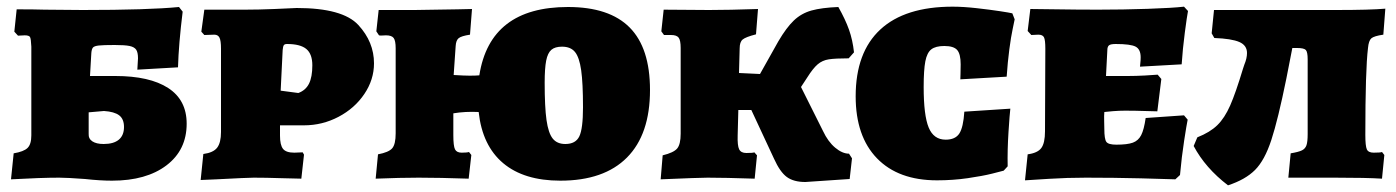

<svg xmlns="http://www.w3.org/2000/svg" viewBox="-20 -533 4187 576"><path d="M235 4Q181 0 158 0Q103 0 13 5L21 -73Q51 -78 62.5 -89Q74 -100 74 -127V-393Q73 -417 70 -422Q67 -427 54 -427L34 -426L23 -438L30 -505Q83 -505 114 -504L228 -503Q425 -503 517 -512L528 -498Q516 -401 514 -331L392 -324L394 -358Q394 -376 388.5 -384Q383 -392 369 -395Q355 -398 324 -398Q290 -398 276.5 -396.5Q263 -395 259 -390.5Q255 -386 254 -374L250 -305H326Q429 -305 484.5 -269Q540 -233 540 -162Q540 -83 479.5 -37Q419 9 316 9Q280 9 235 4ZM352 -152Q352 -176 337.5 -187Q323 -198 292 -200L246 -196V-132Q245 -117 257 -109Q269 -101 291 -101Q321 -101 336.5 -114Q352 -127 352 -152Z M590 -71Q620 -75 631.5 -90Q643 -105 643 -137V-387Q643 -411 638.5 -420Q634 -429 623 -429L593 -428L584 -438L593 -504H715Q756 -504 803.5 -506Q851 -508 870 -509Q1008 -509 1055 -458Q1102 -407 1102 -343Q1102 -294 1073 -251Q1044 -208 995.5 -182.5Q947 -157 892 -157H820V-126Q820 -98 829 -86.5Q838 -75 863 -75L888 -76L892 -69L884 3Q867 3 822.5 1.5Q778 0 741 0Q724 0 629 5L582 7ZM917 -337Q917 -371 899 -386Q881 -401 841 -401Q834 -401 831.5 -397.5Q829 -394 828 -383L822 -261L875 -254Q897 -262 907 -282Q917 -302 917 -337Z M1930 -263Q1930 -130 1861 -60.5Q1792 9 1661 9Q1552 9 1489.5 -43.5Q1427 -96 1416 -197Q1376 -199 1340 -193V-128Q1340 -95 1345 -85Q1350 -75 1365 -75Q1381 -75 1387 -77L1394 -68L1386 3Q1298 0 1236 0Q1181 0 1107 3L1114 -70Q1146 -76 1156.5 -88Q1167 -100 1167 -133V-388Q1167 -411 1161 -419Q1155 -427 1138 -427Q1134 -427 1127 -426.5Q1120 -426 1117 -427L1109 -439L1116 -503H1224L1352 -505L1396 -506L1390 -429Q1364 -425 1356 -418.5Q1348 -412 1347 -395L1341 -308Q1373 -306 1389 -306Q1408 -306 1418 -307Q1450 -512 1684 -512Q1808 -512 1869 -450.5Q1930 -389 1930 -263ZM1729 -211Q1729 -284 1723.5 -322.5Q1718 -361 1705 -377Q1692 -393 1666 -393Q1645 -393 1634 -383.5Q1623 -374 1618.5 -351Q1614 -328 1614 -285Q1614 -212 1619.5 -173Q1625 -134 1638 -117.5Q1651 -101 1676 -101Q1707 -101 1718 -124Q1729 -147 1729 -211Z M2527 -72 2536 -58 2529 4 2396 13Q2361 13 2340.5 -2Q2320 -17 2302 -57L2234 -203H2195L2193 -127Q2192 -96 2197.5 -85Q2203 -74 2219 -74Q2239 -74 2243 -76L2251 -67L2244 3Q2154 0 2103 0Q2079 0 1962 5L1968 -67Q2001 -75 2011.5 -87.5Q2022 -100 2022 -132V-389Q2022 -412 2016 -420Q2010 -428 1993 -428H1972L1964 -439L1971 -504L2107 -503Q2167 -503 2254 -506L2248 -430Q2217 -422 2208 -414.5Q2199 -407 2199 -388L2197 -314L2260 -311L2315 -409Q2339 -450 2361.5 -471.5Q2384 -493 2414.5 -501.5Q2445 -510 2495 -512Q2516 -475 2527 -444Q2538 -413 2542 -376L2526 -358Q2486 -358 2466.5 -355Q2447 -352 2433 -340Q2419 -328 2402 -301L2383 -272L2449 -140Q2464 -108 2485.5 -90Q2507 -72 2527 -72Z M2547 -244Q2547 -376 2621 -444.5Q2695 -513 2838 -513Q2870 -513 2910 -508.5Q2950 -504 2979.5 -499.5Q3009 -495 3017 -493L3024 -475Q3023 -469 3018 -446Q3013 -423 3008 -385Q3003 -347 3000 -303L2861 -295Q2861 -299 2861.5 -310.5Q2862 -322 2862 -340Q2862 -371 2851.5 -383Q2841 -395 2813 -395Q2787 -395 2774 -385Q2761 -375 2756 -349Q2751 -323 2751 -272Q2751 -187 2766 -150.5Q2781 -114 2817 -114Q2846 -114 2858 -132.5Q2870 -151 2873 -198L3011 -207Q3009 -191 3005.5 -137Q3002 -83 3003 -34L2991 -21Q2984 -19 2956 -12Q2928 -5 2883.5 1.5Q2839 8 2791 8Q2675 8 2611 -58Q2547 -124 2547 -244Z M3063 -70Q3093 -74 3104 -89Q3115 -104 3115 -139L3116 -387Q3116 -413 3112 -421Q3108 -429 3095 -429L3074 -428L3063 -440L3071 -506Q3092 -506 3150.5 -505Q3209 -504 3274 -504Q3349 -504 3423 -506.5Q3497 -509 3532 -513L3544 -500Q3541 -485 3534.5 -435.5Q3528 -386 3525 -340L3400 -333Q3400 -336 3401 -344Q3402 -352 3402 -361Q3402 -385 3387 -393Q3372 -401 3327 -401Q3312 -401 3307 -397Q3302 -393 3302 -382L3298 -305H3363Q3388 -305 3415 -306.5Q3442 -308 3453 -309L3464 -296L3452 -199Q3442 -199 3414 -200Q3386 -201 3355 -201Q3338 -201 3319 -199.5Q3300 -198 3293 -197Q3292 -186 3292.5 -170Q3293 -154 3293 -146Q3293 -116 3299 -107.5Q3305 -99 3329 -99Q3362 -99 3378.5 -105Q3395 -111 3403.5 -127.5Q3412 -144 3417 -179L3532 -187L3543 -174Q3540 -160 3532.5 -111.5Q3525 -63 3520 -8L3506 5Q3483 4 3402.5 2Q3322 0 3238 0Q3182 0 3126.5 3.5Q3071 7 3055 8Z M4126 -77 4133 -68 4126 3Q4080 0 3984 0H3845L3852 -73Q3876 -77 3886 -82Q3896 -87 3899.5 -97.5Q3903 -108 3903 -131V-355Q3903 -377 3897.5 -383Q3892 -389 3871 -389H3857L3839 -297Q3814 -174 3794 -113Q3774 -52 3745 -23Q3716 6 3664 23Q3596 -29 3561 -95L3572 -121Q3610 -136 3632 -157.5Q3654 -179 3670.5 -216.5Q3687 -254 3709 -327L3713 -339Q3721 -358 3721 -374Q3721 -397 3698 -407Q3675 -417 3623 -419L3615 -433L3622 -503H3989Q4091 -503 4136 -507L4130 -429Q4102 -425 4094 -418Q4086 -411 4084 -389Q4076 -324 4076 -128Q4076 -95 4080.5 -85Q4085 -75 4101 -75Q4122 -75 4126 -77Z"/></svg>

Font: Alegreya SC Black
Style: Regular
Weight: 900
Designer: Juan Pablo del Peral
Foundry: Huerta Tipografica
Version: Version 2.007; ttfautohint (v1.6)